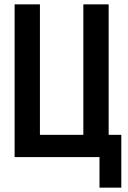

<svg xmlns="http://www.w3.org/2000/svg" viewBox="-20 -720 586 880"><path d="M478 -700V-102H536V140H436V0H47V-700H163V-102H362V-700Z"/></svg>

Font: Tektur SemiCondensed Medium
Style: Regular
Weight: 500
Width: 4
Designer: Adam Jagosz
Foundry: Adam Jagosz
Version: Version 1.005;gftools[0.9.30]